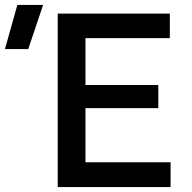

<svg xmlns="http://www.w3.org/2000/svg" viewBox="-142 -755 774 775"><path d="M91 0V-700H543.5V-601H203V-412H497V-318.5H203V-100H546.5V0ZM-122 -557 -72 -735H32L-28 -557Z"/></svg>

Font: Geologica Thin Roman
Style: Regular
Weight: 400
Version: Version 1.010;gftools[0.9.28]